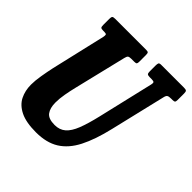

<svg xmlns="http://www.w3.org/2000/svg" viewBox="-200 -907 1081 1081"><g transform="rotate(45 340.5 -366.0)"><path d="M301.5 -630 226.5 -320Q217.5 -283.5 211 -247Q204.5 -210.5 204.5 -179Q204.5 -135 222.8 -110.5Q241 -86 290.5 -86Q330 -86 355.8 -108.5Q381.5 -131 400 -178.2Q418.5 -225.5 436 -300L514 -632.5Q517 -645 513.8 -650Q510.5 -655 494 -655H479Q464.5 -655 460.2 -659.8Q456 -664.5 456 -679V-724.5Q456 -738 458.8 -744Q461.5 -750 475.5 -750H657Q671.5 -750 676.2 -746Q681 -742 681 -726.5V-677.5Q681 -662.5 677 -658.8Q673 -655 660 -655H650.5Q632 -655 624.8 -650.5Q617.5 -646 614 -630L535.5 -300Q510 -191 474 -120.8Q438 -50.5 383.2 -16.5Q328.5 17.5 245.5 17.5Q166.5 17.5 120.5 -5.2Q74.5 -28 55.2 -66.5Q36 -105 36 -153Q36 -184.5 43 -226.5Q50 -268.5 58 -305L134 -631.5Q136.5 -644.5 134.5 -649.8Q132.5 -655 117 -655H108Q94.5 -655 90.2 -659Q86 -663 86 -678V-726.5Q86 -741 90.2 -745.5Q94.5 -750 109 -750H356Q369 -750 372.5 -745.8Q376 -741.5 376 -727.5V-675Q376 -663 372.5 -659Q369 -655 356 -655H333Q316 -655 310.5 -650Q305 -645 301.5 -630Z"/></g></svg>

Font: Besley* Condensed
Style: Bold Italic
Weight: 700
Width: 3
Italic angle: -13°
Designer: Owen Earl
Foundry: indestructible type*
Version: Version 3.000; ttfautohint (v1.8.3)